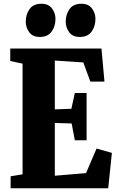

<svg xmlns="http://www.w3.org/2000/svg" viewBox="-20 -1001 625 1021"><path d="M100 -74V-662.5L34.5 -676.5V-743H519.5L535.5 -567H460.5L423 -669L271.5 -679V-419.5L359.5 -422.5L378 -506.5H440.5V-255H378L361 -344.5L271.5 -347V-66.5L437.5 -80.5L493.5 -211L575 -188L555.5 0H36.5V-63.5ZM191 -804.5Q154 -804.5 135.5 -829.5Q117 -854.5 117 -885.5Q117 -925 137.5 -953Q158 -981 199.5 -981H200.5Q238 -981 256.5 -956.2Q275 -931.5 275 -900.5Q275 -861 254.5 -832.8Q234 -804.5 192 -804.5ZM403.5 -804.5Q366.5 -804.5 348 -829.5Q329.5 -854.5 329.5 -885.5Q329.5 -925 350 -953Q370.5 -981 412 -981H413Q450.5 -981 469 -956.2Q487.5 -931.5 487.5 -900.5Q487.5 -861 467 -832.8Q446.5 -804.5 404.5 -804.5Z"/></svg>

Font: Merriweather 24pt SemiCondensed Black
Style: Regular
Weight: 900
Width: 4
Designer: Eben Sorkin
Foundry: Eben Sorkin
Version: Version 2.100